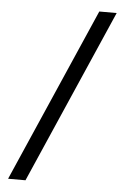

<svg xmlns="http://www.w3.org/2000/svg" viewBox="-56 -810 579 891"><g transform="rotate(5 233.5 -365.0)"><path d="M16 40 370 -770H451L97 40Z"/></g></svg>

Font: M PLUS 2 Thin
Style: Regular
Weight: 400
Version: Version 1.001